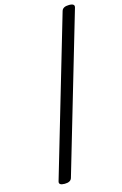

<svg xmlns="http://www.w3.org/2000/svg" viewBox="-166 -1146 822 1292"><g transform="rotate(-15 245.5 -500.5)"><path d="M116 77Q72 77 80 50L403 -1050Q411 -1078 455 -1078Q498 -1078 489 -1050L166 50Q158 77 116 77Z"/></g></svg>

Font: Playwrite TZ
Style: Regular
Weight: 400
Designer: Veronika Burian, José Scaglione
Foundry: TypeTogether
Version: Version 1.002